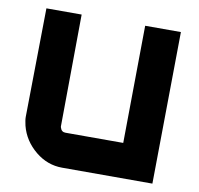

<svg xmlns="http://www.w3.org/2000/svg" viewBox="-71 -687 791 762"><g transform="rotate(10 324.0 -306.0)"><path d="M227 0Q168 0 120 -39Q70 -80 55 -139Q53 -149 51.5 -157Q50 -165 50 -173L56 -612H198L194 -160L195 -156Q200 -139 216 -139H449L454 -612H598L591 0Z"/></g></svg>

Font: Covid19
Style: Regular
Weight: 400
Designer: Peter Wiegel
Foundry: (c) CAT - Ing. Peter Wiegel.  for Rudolf Maass + Partner GmbH
Version: Version 001.000